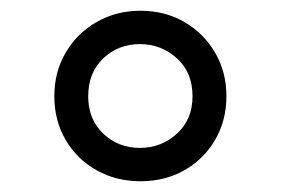

<svg xmlns="http://www.w3.org/2000/svg" viewBox="-20 -777 522 357"><path d="M241 -440Q196 -440 159.5 -460.5Q123 -481 102 -517Q81 -553 81 -598Q81 -643 102 -679Q123 -715 159.5 -736Q196 -757 241 -757Q287 -757 323 -736Q359 -715 380 -679Q401 -643 401 -598Q401 -553 380 -517Q359 -481 323 -460.5Q287 -440 241 -440ZM240 -502Q280 -502 309 -528.5Q338 -555 338 -598Q338 -642 309 -668.5Q280 -695 240 -695Q200 -695 172 -668.5Q144 -642 144 -598Q144 -555 172 -528.5Q200 -502 240 -502Z"/></svg>

Font: Pitagon Sans Text
Style: Regular
Weight: 400
Designer: Travis Tran
Foundry: Pitagon
Version: Version 1.001; ttfautohint (v1.8.4.7-5d5b);gftools[0.9.26]